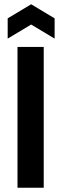

<svg xmlns="http://www.w3.org/2000/svg" viewBox="-20 -880 286 900"><path d="M62 0V-660H185V0ZM16 -699V-794L126 -860L236 -794V-699L126 -765Z"/></svg>

Font: Bricolage Grotesque 12pt Condensed SemiBold
Style: Regular
Weight: 600
Width: 3
Designer: Mathieu Triay
Foundry: Atelier Triay
Version: Version 1.001; ttfautohint (v1.8.4.7-5d5b);gftools[0.9.33.de